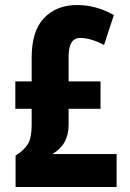

<svg xmlns="http://www.w3.org/2000/svg" viewBox="-20 -744 517 764"><path d="M287 -724Q363 -724 433 -684L394 -565Q341 -593 299 -593Q253 -593 253 -519V-420H380V-311H253V-247Q253 -168 188 -131H444V0H42V-125Q76 -146 91 -171Q106 -196 106 -246V-311H41V-420H106V-515Q106 -621 155.5 -672.5Q205 -724 287 -724Z"/></svg>

Font: Noto Sans Malayalam ExtraCondensed ExtraBold
Style: Regular
Weight: 800
Width: 2
Designer: Jelle Bosma - Monotype Design Team
Foundry: Monotype Imaging Inc.
Version: Version 2.104; ttfautohint (v1.8.4.7-5d5b)